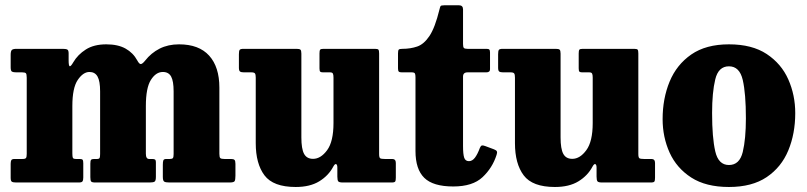

<svg xmlns="http://www.w3.org/2000/svg" viewBox="-20 -710 3139 747"><path d="M21.5 -18V-72.5Q21.5 -82 24 -86.8Q26.5 -91.5 37 -91.5H67.5Q78.5 -91.5 81.2 -95.5Q84 -99.5 84 -111.5V-407.5Q84 -422 80.5 -425.2Q77 -428.5 66 -428.5H44Q32 -428.5 26.8 -431.2Q21.5 -434 21.5 -448V-496.5Q21.5 -511 26 -515.5Q30.5 -520 44.5 -520H224Q236.5 -520 241.8 -517.2Q247 -514.5 247 -502.5V-475.5Q247 -453.5 251.2 -452.2Q255.5 -451 265 -467.5Q282.5 -497.5 314 -517.5Q345.5 -537.5 393.5 -537.5Q439 -537.5 468.5 -521Q498 -504.5 514 -475Q522 -460 528.2 -460.8Q534.5 -461.5 544.5 -474Q568 -504 601 -520.8Q634 -537.5 676.5 -537.5Q754 -537.5 793.8 -493.5Q833.5 -449.5 833.5 -369V-111.5Q833.5 -98 837.2 -94.8Q841 -91.5 853 -91.5H878.5Q888.5 -91.5 892.2 -88Q896 -84.5 896 -72.5V-26.5Q896 -10.5 892.8 -5.2Q889.5 0 873.5 0H639Q624 0 618.8 -3.5Q613.5 -7 613.5 -22V-69Q613.5 -80.5 615.5 -86Q617.5 -91.5 627 -91.5H641Q650 -91.5 652.8 -95.2Q655.5 -99 655.5 -111V-354.5Q655.5 -394.5 645.8 -412.2Q636 -430 613.5 -430Q586.5 -430 567 -399Q547.5 -368 547.5 -297.5V-112Q547.5 -91.5 560 -91.5H571.5Q579 -91.5 582.8 -89.5Q586.5 -87.5 586.5 -77.5V-22Q586.5 -7.5 582 -3.8Q577.5 0 562.5 0H350.5Q338 0 334.8 -3.8Q331.5 -7.5 331.5 -20.5V-73Q331.5 -84.5 334.2 -88Q337 -91.5 346.5 -91.5H357.5Q366 -91.5 367.8 -96Q369.5 -100.5 369.5 -111.5V-354.5Q369.5 -394.5 359.5 -412.2Q349.5 -430 328 -430Q303.5 -430 282.5 -399Q261.5 -368 261.5 -297.5V-113.5Q261.5 -100 263.5 -95.8Q265.5 -91.5 276.5 -91.5H290Q299 -91.5 301.5 -88.2Q304 -85 304 -74.5V-19.5Q304 -9 301 -4.5Q298 0 287 0H43Q31.5 0 26.5 -2.8Q21.5 -5.5 21.5 -18Z M975 -153V-408Q975 -420 972 -424.2Q969 -428.5 958 -428.5H929Q918 -428.5 913.8 -431.8Q909.5 -435 909.5 -446.5V-499Q909.5 -512 912.5 -516Q915.5 -520 928 -520H1133.5Q1145 -520 1148.8 -516.8Q1152.5 -513.5 1152.5 -501.5V-175.5Q1152.5 -131 1163 -111.5Q1173.5 -92 1198 -92Q1228 -92 1252.8 -125.8Q1277.5 -159.5 1277.5 -231.5V-408.5Q1277.5 -419.5 1275 -424Q1272.5 -428.5 1264 -428.5H1237Q1229 -428.5 1226 -431Q1223 -433.5 1223 -444V-502Q1223 -513 1225.5 -516.5Q1228 -520 1238.5 -520H1439Q1450 -520 1452.5 -516.5Q1455 -513 1455 -502V-111Q1455 -97 1459.2 -94.2Q1463.5 -91.5 1477 -91.5H1506Q1520 -91.5 1520 -76V-19Q1520 -7.5 1517.5 -3.8Q1515 0 1504 0H1314Q1300 0 1296.2 -4.2Q1292.5 -8.5 1292.5 -23V-57.5Q1292.5 -69.5 1287.8 -71.5Q1283 -73.5 1276.5 -61.5Q1258 -26.5 1222 -4.5Q1186 17.5 1130.5 17.5Q1043 17.5 1009 -27.8Q975 -73 975 -153Z M1912 -107.5Q1896 -57 1857.5 -20.8Q1819 15.5 1743.5 15.5Q1665 15.5 1630.8 -18Q1596.5 -51.5 1596.5 -122.5V-409.5Q1596.5 -420 1594.2 -424.2Q1592 -428.5 1581.5 -428.5H1543.5Q1534.5 -428.5 1531.5 -431.5Q1528.5 -434.5 1528.5 -444V-502.5Q1528.5 -514 1531.5 -517Q1534.5 -520 1545.5 -520Q1577 -520 1603.2 -529Q1629.5 -538 1651 -570.2Q1672.5 -602.5 1689.5 -672Q1692 -682 1693.8 -685.8Q1695.5 -689.5 1709 -689.5H1765.5Q1781.5 -689.5 1781.5 -673.5V-539Q1781.5 -527.5 1784.5 -523.8Q1787.5 -520 1798.5 -520H1873Q1881 -520 1883.8 -517Q1886.5 -514 1886.5 -505.5V-440.5Q1886.5 -428.5 1872 -428.5H1799Q1781.5 -428.5 1781.5 -412V-141.5Q1781.5 -110 1786 -96.5Q1790.5 -83 1804.5 -83Q1817.5 -83 1827.8 -96.5Q1838 -110 1847 -134.5Q1850.5 -143 1855 -144Q1859.5 -145 1868.5 -141.5L1902 -129Q1911.5 -125.5 1913.2 -120.8Q1915 -116 1912 -107.5Z M1983.5 -153V-408Q1983.5 -420 1980.5 -424.2Q1977.5 -428.5 1966.5 -428.5H1937.5Q1926.5 -428.5 1922.2 -431.8Q1918 -435 1918 -446.5V-499Q1918 -512 1921 -516Q1924 -520 1936.5 -520H2142Q2153.5 -520 2157.2 -516.8Q2161 -513.5 2161 -501.5V-175.5Q2161 -131 2171.5 -111.5Q2182 -92 2206.5 -92Q2236.5 -92 2261.2 -125.8Q2286 -159.5 2286 -231.5V-408.5Q2286 -419.5 2283.5 -424Q2281 -428.5 2272.5 -428.5H2245.5Q2237.5 -428.5 2234.5 -431Q2231.5 -433.5 2231.5 -444V-502Q2231.5 -513 2234 -516.5Q2236.5 -520 2247 -520H2447.5Q2458.5 -520 2461 -516.5Q2463.5 -513 2463.5 -502V-111Q2463.5 -97 2467.8 -94.2Q2472 -91.5 2485.5 -91.5H2514.5Q2528.5 -91.5 2528.5 -76V-19Q2528.5 -7.5 2526 -3.8Q2523.5 0 2512.5 0H2322.5Q2308.5 0 2304.8 -4.2Q2301 -8.5 2301 -23V-57.5Q2301 -69.5 2296.2 -71.5Q2291.5 -73.5 2285 -61.5Q2266.5 -26.5 2230.5 -4.5Q2194.5 17.5 2139 17.5Q2051.5 17.5 2017.5 -27.8Q1983.5 -73 1983.5 -153Z M2558 -246.5Q2558 -326.5 2585.2 -392.5Q2612.5 -458.5 2669.5 -498Q2726.5 -537.5 2816 -537.5Q2906 -537.5 2963 -499.8Q3020 -462 3047 -401Q3074 -340 3074 -270Q3074 -190 3047 -124.8Q3020 -59.5 2963 -21Q2906 17.5 2816 17.5Q2726.5 17.5 2669.5 -19.2Q2612.5 -56 2585.2 -116.2Q2558 -176.5 2558 -246.5ZM2750.5 -270Q2750.5 -174.5 2762.8 -121.2Q2775 -68 2816 -68Q2857.5 -68 2869.8 -118.8Q2882 -169.5 2882 -250Q2882 -345.5 2869.8 -398.8Q2857.5 -452 2816 -452Q2775 -452 2762.8 -401.2Q2750.5 -350.5 2750.5 -270Z"/></svg>

Font: Besley* Narrow Heavy
Style: Regular
Weight: 800
Width: 4
Designer: Owen Earl
Foundry: indestructible type*
Version: Version 3.000; ttfautohint (v1.8.3)